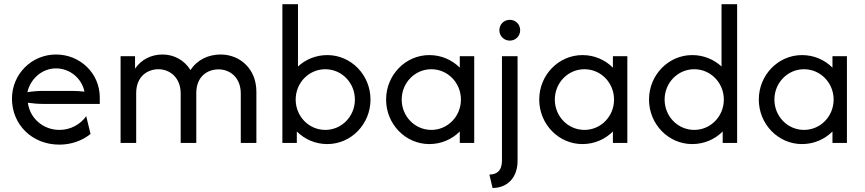

<svg xmlns="http://www.w3.org/2000/svg" viewBox="-20 -687 4158 923"><path d="M265.3 8.3C322.2 8.3 375 -10.4 415.3 -43.1L394.4 -128.5C366.7 -88.9 318.8 -62.5 266 -62.5C186.8 -62.5 123.6 -118.8 113.9 -193.1C138.2 -189.6 163.2 -187.5 187.5 -187.5H459.7V-218.1C459.7 -335.4 364.6 -425 249.3 -425C131.9 -425 37.5 -330.6 37.5 -212.5C37.5 -88.2 134 8.3 265.3 8.3ZM111.8 -243.8C125.7 -306.9 181.2 -358.3 249.3 -358.3C315.3 -358.3 372.9 -311.1 386.1 -246.5C366 -248.6 345.8 -250 325.7 -250H187.5C162.5 -250 136.8 -247.9 111.8 -243.8Z M559.7 0H634.7V-239.6C634.7 -320.8 690.3 -354.2 741.7 -354.2C794.4 -354.2 848.6 -316 848.6 -237.5V0H923.6V-239.6C923.6 -320.1 977.8 -353.5 1030.6 -353.5C1086.8 -353.5 1137.5 -313.2 1137.5 -237.5V0H1212.5V-246.5C1212.5 -354.9 1134.7 -425 1040.3 -425C982.6 -425 927.8 -400 895.8 -350C866.7 -397.2 817.4 -425 761.1 -425C709 -425 659.7 -402.1 629.2 -356.9V-416.7H559.7Z M1553.5 5.6C1668.1 5.6 1761.1 -90.3 1761.1 -208.3C1761.1 -326.4 1668.1 -422.2 1553.5 -422.2C1498.6 -422.2 1449.3 -401.4 1412.5 -367.4V-666.7H1337.5V0H1406.9V-54.9C1444.4 -17.4 1495.8 5.6 1553.5 5.6ZM1543.8 -62.5C1464.6 -62.5 1401.4 -127.8 1401.4 -208.3C1401.4 -288.9 1464.6 -354.2 1543.8 -354.2C1622.9 -354.2 1686.1 -288.9 1686.1 -208.3C1686.1 -127.8 1622.9 -62.5 1543.8 -62.5Z M2043.8 5.6C2101.4 5.6 2152.8 -17.4 2190.3 -54.9V0H2259.7V-416.7H2190.3V-361.8C2152.8 -399.3 2101.4 -422.2 2043.8 -422.2C1929.2 -422.2 1836.1 -326.4 1836.1 -208.3C1836.1 -90.3 1929.2 5.6 2043.8 5.6ZM2053.5 -62.5C1974.3 -62.5 1911.1 -127.8 1911.1 -208.3C1911.1 -288.9 1974.3 -354.2 2053.5 -354.2C2132.6 -354.2 2195.8 -288.9 2195.8 -208.3C2195.8 -127.8 2132.6 -62.5 2053.5 -62.5Z M2430.6 -491.7C2459 -491.7 2480.6 -513.9 2480.6 -541.7C2480.6 -570.1 2459 -591.7 2430.6 -591.7C2402.8 -591.7 2380.6 -570.1 2380.6 -541.7C2380.6 -513.9 2402.8 -491.7 2430.6 -491.7ZM2347.9 216.7C2416.7 216.7 2468.1 169.4 2468.1 86.1V-416.7H2393.1V84.7C2393.1 135.4 2366.7 152.1 2332.6 152.1Z M2779.9 5.6C2837.5 5.6 2888.9 -17.4 2926.4 -54.9V0H2995.8V-416.7H2926.4V-361.8C2888.9 -399.3 2837.5 -422.2 2779.9 -422.2C2665.3 -422.2 2572.2 -326.4 2572.2 -208.3C2572.2 -90.3 2665.3 5.6 2779.9 5.6ZM2789.6 -62.5C2710.4 -62.5 2647.2 -127.8 2647.2 -208.3C2647.2 -288.9 2710.4 -354.2 2789.6 -354.2C2868.8 -354.2 2931.9 -288.9 2931.9 -208.3C2931.9 -127.8 2868.8 -62.5 2789.6 -62.5Z M3307.6 5.6C3365.3 5.6 3416.7 -17.4 3454.2 -54.9V0H3523.6V-666.7H3448.6V-367.4C3411.8 -401.4 3362.5 -422.2 3307.6 -422.2C3193.1 -422.2 3100 -326.4 3100 -208.3C3100 -90.3 3193.1 5.6 3307.6 5.6ZM3317.4 -62.5C3238.2 -62.5 3175 -127.8 3175 -208.3C3175 -288.9 3238.2 -354.2 3317.4 -354.2C3396.5 -354.2 3459.7 -288.9 3459.7 -208.3C3459.7 -127.8 3396.5 -62.5 3317.4 -62.5Z M3835.4 5.6C3893.1 5.6 3944.4 -17.4 3981.9 -54.9V0H4051.4V-416.7H3981.9V-361.8C3944.4 -399.3 3893.1 -422.2 3835.4 -422.2C3720.8 -422.2 3627.8 -326.4 3627.8 -208.3C3627.8 -90.3 3720.8 5.6 3835.4 5.6ZM3845.1 -62.5C3766 -62.5 3702.8 -127.8 3702.8 -208.3C3702.8 -288.9 3766 -354.2 3845.1 -354.2C3924.3 -354.2 3987.5 -288.9 3987.5 -208.3C3987.5 -127.8 3924.3 -62.5 3845.1 -62.5Z"/></svg>

Font: Afacad
Style: Regular
Weight: 400
Designer: Kristian Moeller
Foundry: Dicotype
Version: Version 1.000